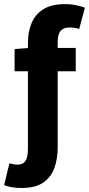

<svg xmlns="http://www.w3.org/2000/svg" viewBox="-48 -733 439 949"><path d="M60 196.1Q29.7 196.1 9 192.1Q-11.7 188.1 -27.6 182.1L-1.5 74.1Q9.1 77.1 18.4 78.9Q27.6 80.8 37.3 80.8Q66.9 80.8 78.5 61.3Q90.1 41.8 90.1 0.8V-521.8Q90.1 -574.6 107.7 -617.9Q125.4 -661.2 165.5 -686.9Q205.7 -712.6 272.6 -712.6Q304.1 -712.6 329.9 -706.9Q355.8 -701.3 371.6 -694.9L343.5 -590.2Q318.2 -597.2 293.7 -597.2Q266.9 -597.2 252 -580.8Q237.1 -564.4 237.1 -526.1V-3.5Q237.1 50.8 221.2 96.3Q205.2 141.7 166.4 168.9Q127.6 196.1 60 196.1ZM24.1 -380.8V-490.5L98.4 -496.1H326.4V-380.8Z"/></svg>

Font: Source Sans 3 Variable
Style: Regular
Weight: 200
Designer: Paul D. Hunt
Foundry: Adobe Systems Incorporated
Version: Version 3.026